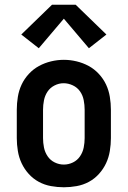

<svg xmlns="http://www.w3.org/2000/svg" viewBox="-20 -784 540 812"><path d="M250 8Q223 8 195.5 3Q168 -2 144 -15Q120 -28 101.5 -48.5Q83 -69 71.5 -93.5Q60 -118 55.5 -145.5Q51 -173 51 -200V-320Q51 -347 55.5 -374.5Q60 -402 71.5 -426.5Q83 -451 102 -471.5Q121 -492 145 -505Q169 -518 196 -524.5Q223 -531 250 -531Q277 -531 304 -524.5Q331 -518 355 -505Q379 -492 398 -471.5Q417 -451 428.5 -426.5Q440 -402 444.5 -374.5Q449 -347 449 -320V-200Q449 -173 444.5 -145.5Q440 -118 428.5 -93.5Q417 -69 398.5 -48.5Q380 -28 356 -15Q332 -2 304.5 3Q277 8 250 8ZM250 -88Q270 -88 288.5 -97Q307 -106 318.5 -123Q330 -140 334 -160Q338 -180 338 -200V-320Q338 -340 334 -360.5Q330 -381 318.5 -397.5Q307 -414 288 -423Q269 -432 249 -432Q229 -432 210.5 -422.5Q192 -413 181 -396.5Q170 -380 166 -360Q162 -340 162 -320V-200Q162 -180 166 -160Q170 -140 181.5 -123Q193 -106 211.5 -97Q230 -88 250 -88ZM144 -580 70 -638 200 -764H300L430 -638L356 -580L250 -705Z"/></svg>

Font: Zed Mono
Style: Bold
Weight: 700
Monospace: yes
Designer: Belleve Invis
Foundry: Belleve Invis
Version: Version 1.0.0; ttfautohint (v1.8.4)